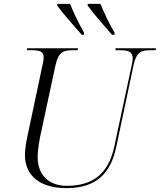

<svg xmlns="http://www.w3.org/2000/svg" viewBox="-20 -964 827 994"><path d="M403 -784H415V-795C389 -840 359 -902 343 -944H276V-935C317 -880 364 -830 403 -784ZM560 -784H573V-795C546 -840 517 -902 500 -944H434V-935C474 -880 521 -830 560 -784ZM324 10C483 10 554 -71 582 -204L671 -625C686 -696 712 -704 759 -704H786L787 -714H579L577 -704H601C641 -704 667 -698 667 -662C667 -653 665 -639 662 -627L572 -207C548 -95 489 -2 327 -2C233 -2 175 -57 175 -152C175 -180 180 -215 188 -257L267 -625C282 -694 308 -704 355 -704H382L384 -714H121L119 -704H146C184 -704 206 -697 206 -668C206 -658 204 -642 200 -627L122 -259C114 -225 109 -183 109 -162C109 -52 190 10 324 10Z"/></svg>

Font: Noto Serif Display Light
Style: Italic
Weight: 300
Italic angle: -12°
Designer: Monotype Design Team
Foundry: Monotype Imaging Inc.
Version: Version 2.009